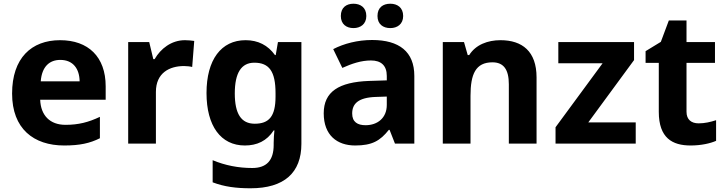

<svg xmlns="http://www.w3.org/2000/svg" viewBox="-20 -772 3901 1032"><path d="M303 -556C149 -556 45 -460 45 -269C45 -80 161 10 325 10C409 10 463 -2 517 -29V-144C456 -115 402 -101 332 -101C248 -101 199 -152 196 -236H548V-308C548 -467 454 -556 303 -556ZM304 -450C374 -450 407 -401 408 -335H199C205 -414 246 -450 304 -450Z M974 -556C901 -556 843 -510 811 -454H804L782 -546H669V0H818V-278C818 -381 892 -417 969 -417C982 -417 1003 -415 1013 -412L1024 -552C1012 -554 989 -556 974 -556Z M1300 -556C1169 -556 1090 -451 1090 -272C1090 -95 1167 10 1296 10C1361 10 1414 -14 1451 -71H1455C1453 -52 1451 -26 1451 -4V7C1451 90 1413 131 1336 131C1261 131 1190 117 1123 89V208C1186 232 1250 240 1327 240C1507 240 1600 157 1600 1V-546H1474L1462 -476H1458C1420 -529 1367 -556 1300 -556ZM1347 -435C1427 -435 1461 -388 1461 -271V-253C1461 -145 1425 -107 1349 -107C1276 -107 1242 -161 1242 -270C1242 -380 1277 -435 1347 -435Z M1812 -686C1812 -642 1842 -621 1880 -621C1917 -621 1949 -642 1949 -686C1949 -732 1917 -752 1880 -752C1842 -752 1812 -732 1812 -686ZM2009 -686C2009 -642 2039 -621 2078 -621C2115 -621 2147 -642 2147 -686C2147 -732 2115 -752 2078 -752C2039 -752 2009 -732 2009 -686ZM1980 -557C1903 -557 1829 -538 1771 -508L1820 -407C1871 -430 1921 -447 1974 -447C2027 -447 2059 -421 2059 -364V-340L1964 -337C1801 -331 1720 -279 1720 -163C1720 -45 1792 10 1889 10C1980 10 2023 -15 2070 -74H2074L2103 0H2207V-364C2207 -494 2126 -557 1980 -557ZM2001 -251 2059 -253V-208C2059 -138 2009 -99 1945 -99C1902 -99 1873 -116 1873 -162C1873 -214 1905 -248 2001 -251Z M2670 -556C2602 -556 2537 -532 2502 -476H2494L2474 -546H2360V0H2509V-257C2509 -373 2536 -437 2627 -437C2688 -437 2715 -397 2715 -319V0H2864V-356C2864 -496 2787 -556 2670 -556Z M3397 0V-114H3142L3388 -449V-546H2981V-432H3219L2966 -88V0Z M3735 -109C3696 -109 3670 -129 3670 -171V-434H3823V-546H3670V-662H3575L3532 -547L3450 -497V-434H3521V-171C3521 -30 3594 10 3692 10C3748 10 3797 -1 3829 -15V-126C3798 -116 3768 -109 3735 -109Z"/></svg>

Font: Noto Sans Adlam
Style: Bold
Weight: 700
Designer: Mark Jamra, Neil Patel
Foundry: JamraPatel LLC
Version: Version 3.001